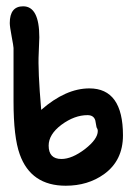

<svg xmlns="http://www.w3.org/2000/svg" viewBox="-20 -678 430 603"><path d="M366.2 -252.9Q366.2 -173.8 306.6 -130.9Q255.9 -94.7 186.5 -94.7Q77.1 -94.7 42 -193.4Q22.5 -247.1 22.5 -359.4Q22.5 -415 22.5 -527.3Q22.5 -532.2 16.6 -563.5Q10.7 -594.7 10.7 -605.5Q10.7 -658.2 52.7 -658.2Q103.5 -658.2 103.5 -560.5Q103.5 -555.7 101.6 -510.7Q98.6 -458 109.4 -333Q186.5 -400.4 260.7 -400.4Q366.2 -400.4 366.2 -252.9ZM283.2 -278.3Q281.2 -289.1 279.3 -299.8Q274.4 -316.4 254.9 -316.4Q213.9 -316.4 172.9 -286.1Q132.8 -255.9 132.8 -220.7Q132.8 -178.7 172.9 -178.7Q206.1 -178.7 247.1 -210Q287.1 -241.2 287.1 -266.6Q287.1 -272.5 283.2 -278.3Z"/></svg>

Font: Lazy Dog
Style: Regular
Weight: 400
Version: July 2001 - Freeware